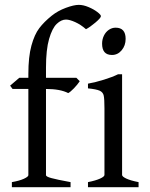

<svg xmlns="http://www.w3.org/2000/svg" viewBox="-20 -777 622 797"><path d="M253.9 -695.8Q234.4 -695.8 215.6 -678Q196.8 -660.2 183.8 -615.5Q170.9 -570.8 170.9 -496.1V-454.1H296.9L311 -439.9Q301.8 -425.8 286.9 -410.4Q272 -395 263.2 -390.6Q230 -407.7 170.9 -407.7V-49.8Q170.9 -43.9 192.9 -37.8Q214.8 -31.7 272.9 -21V0H29.3V-21Q60.5 -26.4 79.1 -34.9Q97.7 -43.5 97.7 -49.8V-407.7H32.2L22 -421.4L60.1 -454.1H97.7V-469.2Q97.7 -541.5 110.4 -587.6Q123 -633.8 143.1 -660.2Q163.1 -686.5 194.8 -711.9Q219.7 -731.9 253.2 -744.4Q286.6 -756.8 307.1 -756.8Q325.7 -756.8 347.2 -747.8Q368.7 -738.8 383.8 -727.3Q398.9 -715.8 398.9 -710Q398.9 -702.6 375.7 -683.1Q352.5 -663.6 336.9 -655.8Q315.4 -674.8 292 -685.3Q268.6 -695.8 253.9 -695.8ZM403.8 -595.7Q403.8 -613.8 411.4 -629.2Q418.9 -644.5 431.9 -653.3Q444.8 -662.1 460 -662.1Q501.5 -662.1 501.5 -615.7Q501.5 -587.9 485.1 -568.4Q468.8 -548.8 444.8 -548.8Q403.8 -548.8 403.8 -595.7ZM345.2 -21Q377 -27.3 395.3 -35.6Q413.6 -43.9 413.6 -50.8V-327.1Q413.6 -365.7 410.6 -379.9Q407.7 -394 394 -400.4Q380.4 -406.7 345.2 -410.2V-429.7Q377 -435.5 411.6 -446.3Q446.3 -457 470.2 -468.8H486.8V-50.8Q486.8 -43.9 504.6 -35.6Q522.5 -27.3 555.2 -21V0H345.2Z"/></svg>

Font: David Libre
Style: Regular
Weight: 400
Version: Version 1.000